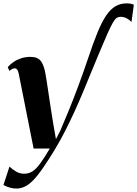

<svg xmlns="http://www.w3.org/2000/svg" viewBox="-50 -850 796 1114"><path d="M45 244Q27.5 244 8.8 239Q-10 234 -30 223.5L5 116.5Q23 134 44.5 146Q66 158 89.5 158Q116 158 137.5 144.8Q159 131.5 182.5 99.5Q206 67.5 239 12H145L58.5 -423.5Q55 -440 49.2 -446.8Q43.5 -453.5 36 -453.5Q27.5 -453.5 20.5 -449.8Q13.5 -446 4.5 -438.5L-5 -460.5Q9 -477 28.8 -490.5Q48.5 -504 73.2 -512Q98 -520 127 -520Q169.5 -520 187.8 -494.8Q206 -469.5 214 -420.5Q217 -405.5 220.2 -383.5Q223.5 -361.5 227.5 -335.8Q231.5 -310 235.5 -282.5Q239.5 -255 243.8 -227.5Q248 -200 252 -175Q256 -150 259.5 -129L274.5 -43L299 -90Q321 -140.5 347.2 -204.5Q373.5 -268.5 402.5 -346.2Q431.5 -424 462.5 -515.5Q491 -601.5 515.8 -661.8Q540.5 -722 565.5 -759.2Q590.5 -796.5 619.5 -813.5Q648.5 -830.5 685 -830.5Q698 -830.5 709.5 -828.2Q721 -826 726.5 -822.5L713 -722.5Q699 -737 683 -744.8Q667 -752.5 648.5 -752.5Q636.5 -752.5 626.5 -745.8Q616.5 -739 604 -717.2Q591.5 -695.5 572 -651.5Q552.5 -607.5 521.5 -533Q475.5 -421.5 430 -311.8Q384.5 -202 329.8 -93.8Q275 14.5 200 123.5Q167.5 171 141 197.5Q114.5 224 91.2 234Q68 244 45 244Z"/></svg>

Font: Merriweather 144pt ExtraBold
Style: Italic
Weight: 800
Italic angle: -7.8°
Version: Version 2.101